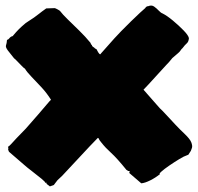

<svg xmlns="http://www.w3.org/2000/svg" viewBox="-20 -620 707 685"><path d="M66 -32 15 -76Q11 -79 10.5 -82Q10 -85 9 -86L10 -93Q8 -94 8.5 -95.5Q9 -97 11 -98Q14 -99 39 -127L72 -161L93 -185Q102 -195 117.5 -213Q133 -231 146.5 -247Q160 -263 162 -264Q147 -288 128 -308.5Q109 -329 92.5 -346Q76 -363 69 -375Q66 -376 56.5 -386Q47 -396 38.5 -404.5Q30 -413 31 -411L8 -440Q-1 -452 1.5 -458.5Q4 -465 5 -478Q9 -478 12.5 -482.5Q16 -487 18 -488Q22 -491 25 -491Q28 -495 37.5 -505.5Q47 -516 57.5 -525.5Q68 -535 72 -538Q92 -551 101.5 -557.5Q111 -564 119.5 -571Q128 -578 145 -590L175 -591Q177 -591 184.5 -587Q192 -583 194 -581Q203 -569 222 -550.5Q241 -532 263 -510.5Q285 -489 303 -467Q305 -460 306 -461Q308 -459 308 -459Q308 -455 312.5 -452.5Q317 -450 318 -448L321 -446L323 -445Q324 -446 327 -439.5Q330 -433 334 -428.5Q338 -424 340 -429L388 -483Q396 -492 412 -508.5Q428 -525 446.5 -543Q465 -561 479.5 -574.5Q494 -588 498 -591Q502 -598 509 -598Q521 -603 530 -596.5Q539 -590 546.5 -582Q554 -574 560 -572Q576 -564 597 -546.5Q618 -529 635 -511.5Q652 -494 654 -484Q653 -471 646.5 -465.5Q640 -460 631 -448Q628 -446 624.5 -440.5Q621 -435 616 -431Q609 -425 601.5 -418.5Q594 -412 595 -413Q587 -403 583 -398.5Q579 -394 574 -389Q559 -373 541.5 -353.5Q524 -334 510 -319Q496 -304 492 -300L550 -234Q558 -227 573.5 -210Q589 -193 606.5 -174.5Q624 -156 638 -143Q658 -124 662.5 -112Q667 -100 665 -93Q663 -86 661 -82L652 -68L647 -66Q637 -63 619 -52Q601 -41 583.5 -29Q566 -17 556 -8Q546 1 551 1Q535 14 516 23.5Q497 33 484 34L441 -3Q443 -8 442.5 -9Q442 -10 441 -10H437Q437 -10 431 -14Q397 -56 376.5 -74.5Q356 -93 342 -111Q341 -113 338.5 -115.5Q336 -118 334 -122Q332 -128 329 -128L300 -98L202 7L185 23L172 40L158 45L146 36V32H144Q142 32 141 32Q141 33 140 33Q141 32 141 32Q143 30 128.5 18Q114 6 95 -8.5Q76 -23 66 -32Z"/></svg>

Font: Sigmar
Style: Regular
Weight: 400
Designer: Vernon Adams
Foundry: Vernon Adams
Version: Version 1.000; ttfautohint (v1.8.4.7-5d5b);gftools[0.9.24]